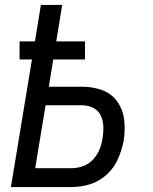

<svg xmlns="http://www.w3.org/2000/svg" viewBox="-20 -755 616 775"><path d="M24 0H270Q307 0 344 -11.5Q381 -23 411 -50.5Q441 -78 456.5 -114Q472 -150 479 -186Q486 -228 481.5 -269.5Q477 -311 454 -344Q431 -377 393 -391Q355 -405 312 -405H177L195 -515H323V-588H207L231 -735H145L121 -588H59V-515H109ZM269 -76H122L164 -330H312Q336 -330 356.5 -319.5Q377 -309 386.5 -289Q396 -269 397 -245.5Q398 -222 394 -198Q391 -175 382 -152.5Q373 -130 356 -111.5Q339 -93 315.5 -84.5Q292 -76 269 -76Z"/></svg>

Font: Iosevka Sparkle
Style: Italic
Weight: 400
Italic angle: -9°
Designer: Belleve Invis
Foundry: Belleve Invis
Version: Version 4.5.0; ttfautohint (v1.8.3)